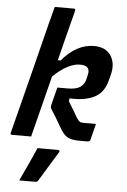

<svg xmlns="http://www.w3.org/2000/svg" viewBox="-64 -796 729 1098"><g transform="rotate(5 300.0 -247.0)"><path d="M448 -547Q517 -547 546 -501.5Q575 -456 558 -391L549 -357Q532 -291 484 -263.5Q436 -236 360 -236H334L333 -219Q347 -197 362.5 -170.5Q378 -144 388 -127Q399 -112 405 -108Q411 -104 427 -104H498Q492 -80 486.5 -58.5Q481 -37 475 -12Q473 0 458 0H410Q370 0 347 -11Q324 -22 304 -55Q284 -90 267.5 -117Q251 -144 237 -166Q230 -176 234 -190Q240 -216 247 -241.5Q254 -267 260 -292H318Q368 -292 391.5 -308.5Q415 -325 422 -357L427 -379Q435 -408 420 -422Q409 -434 377 -434Q345 -434 305.5 -413.5Q266 -393 224 -352Q202 -264 179.5 -176Q157 -88 135 0H25Q14 0 17 -11Q58 -171 98.5 -331Q139 -491 179 -651Q187 -681 193.5 -706.5Q200 -732 205 -750H315Q325 -750 323 -739Q304 -666 285.5 -593.5Q267 -521 249 -448H265Q349 -547 448 -547ZM177 63H294Q300 63 303 66.5Q306 70 302 76Q275 119 250.5 159.5Q226 200 198 246Q196 250 192 253Q188 256 181 256H89Q112 206 135 157Q158 108 177 63Z"/></g></svg>

Font: Recursive Sn Lnr St SmB
Style: Italic
Weight: 600
Italic angle: -15°
Version: Version 1.079;hotconv 1.0.112;makeotfexe 2.5.65598; ttfautoh